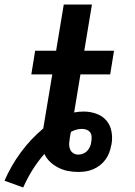

<svg xmlns="http://www.w3.org/2000/svg" viewBox="-80 -755 600 852"><path d="M23 77 -60 47Q-31 -20 12.5 -79Q56 -138 112 -185L152 -425H59L76 -530H169L203 -735H328L294 -530H426L409 -425H277L249 -256Q259 -258 270 -259Q281 -260 292 -260Q320 -260 347 -250.5Q374 -241 391.5 -221Q409 -201 414.5 -172.5Q420 -144 415 -116Q415 -115 415 -114Q415 -113 414 -112Q411 -95 405 -78.5Q399 -62 388.5 -47.5Q378 -33 364 -22Q350 -11 333.5 -4Q317 3 300.5 5.5Q284 8 267 8Q243 8 220.5 3.5Q198 -1 178 -11.5Q158 -22 142 -37Q126 -52 117 -72Q88 -39 64.5 -1.5Q41 36 23 77ZM267 -69Q278 -69 288.5 -73Q299 -77 307 -85.5Q315 -94 319.5 -104.5Q324 -115 325 -126Q327 -137 326.5 -148Q326 -159 320.5 -167Q315 -175 305 -179Q295 -183 284 -183Q271 -183 258.5 -179.5Q246 -176 235 -170L232 -158Q232 -155 231.5 -151.5Q231 -148 230 -145Q228 -132 227 -119.5Q226 -107 230 -95Q234 -83 244 -76Q254 -69 267 -69Z"/></svg>

Font: Iosevka Slab Extrabold Oblique
Style: Regular
Weight: 800
Italic angle: -9°
Monospace: yes
Designer: Belleve Invis
Foundry: Belleve Invis
Version: Version 11.1.1; ttfautohint (v1.8.3)